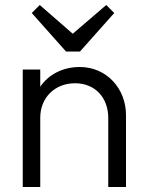

<svg xmlns="http://www.w3.org/2000/svg" viewBox="-20 -748 584 768"><path d="M413 -276V0H484V-288C484 -392 408 -480 299 -480C231 -480 174 -450 141 -401V-470H71V0H141V-277C141 -357 199 -415 280 -415C360 -415 413 -358 413 -276ZM107 -696 244 -542H300L437 -696L405 -728L271 -613L139 -728Z"/></svg>

Font: MV Cash Light
Style: Regular
Weight: 300
Designer: Rodrigo Fuenzalida
Foundry: fragTYPE
Version: Version 1.100;Glyphs 3.1.2 (3151)